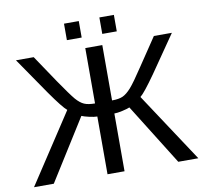

<svg xmlns="http://www.w3.org/2000/svg" viewBox="-89 -934 1101 1031"><g transform="rotate(-10 461.5 -418.5)"><path d="M415 0V-314.9Q398.4 -314.9 371.6 -321Q344.7 -327.1 331.1 -333L122.1 0H14.2L262.2 -377.9Q238.8 -396.5 174.8 -487.8L37.1 -688H133.8L233.9 -539.1Q288.6 -459 312 -431.2Q335 -404.8 356.7 -395.5Q378.4 -386.2 415 -386.2V-688H507.8V-386.2Q545.4 -386.2 566.9 -396Q588.4 -405.8 612.8 -433.1Q636.7 -460 689 -539.1L789.1 -688H887.2L749 -487.8Q683.6 -395 661.1 -377.9L910.2 0H800.8L592.8 -333Q579.1 -327.1 552 -321Q524.9 -314.9 507.8 -314.9V0ZM597.2 -747.1H518.1V-836.9H597.2ZM405.8 -747.1H325.2V-836.9H405.8Z"/></g></svg>

Font: Libra Sans Modern
Style: Regular
Weight: 400
Foundry: Stefan Peev, Context Ltd
Version: Version 1.000